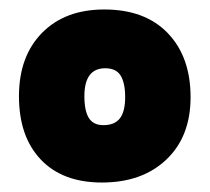

<svg xmlns="http://www.w3.org/2000/svg" viewBox="-20 -722 442 405"><path d="M20 -519Q20 -434 66 -385.5Q112 -337 195 -337Q280 -337 331 -385.5Q382 -434 382 -517Q382 -602 334 -652Q286 -702 200 -702Q117 -702 68.5 -652.5Q20 -603 20 -519ZM244 -517Q244 -487 233 -472.5Q222 -458 198 -458Q177 -458 167.5 -473Q158 -488 158 -519Q158 -578 202 -578Q225 -578 234.5 -562.5Q244 -547 244 -517Z"/></svg>

Font: Catamaran
Style: Regular
Weight: 900
Designer: Pria Ravichandran
Version: Version 1.001;PS 001.000;hotconv 1.0.70;makeotf.lib2.5.58329